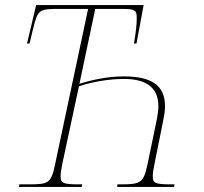

<svg xmlns="http://www.w3.org/2000/svg" viewBox="-20 -734 802 754"><path d="M54 0H301L303 -10H290C228 -10 218 -15 218 -41C218 -53 220 -68 225 -92L290 -395C340 -412 407 -424 467 -424C557 -424 602 -388 602 -317C602 -303 600 -288 597 -271L560 -92C544 -16 534 -10 454 -10H441L440 0H664L665 -10H652C589 -10 580 -15 580 -41C580 -53 582 -68 587 -92L619 -251C623 -273 628 -291 628 -317C628 -401 572 -434 466 -434C402 -434 340 -420 292 -405L354 -699H461C513 -699 517 -692 517 -663C517 -637 514 -610 506 -563H516L544 -714H122L86 -563H96L110 -621C129 -698 133 -699 217 -699H326L197 -92C181 -15 173 -10 92 -10H56Z"/></svg>

Font: Noto Serif Display Thin
Style: Italic
Weight: 100
Italic angle: -12°
Designer: Monotype Design Team
Foundry: Monotype Imaging Inc.
Version: Version 2.009